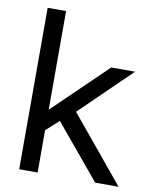

<svg xmlns="http://www.w3.org/2000/svg" viewBox="-83 -790 675 852"><g transform="rotate(10 255.0 -364.0)"><path d="M62.5 0V-727.5H145.5V-283.7H146.5L386.2 -515.6H493.7L266.6 -294.9L510.3 0H404.8L203.1 -242.7L145.5 -190.4V0Z"/></g></svg>

Font: Inter Display
Style: Regular
Weight: 400
Designer: Rasmus Andersson
Foundry: rsms
Version: Version 4.000;git-37864ae